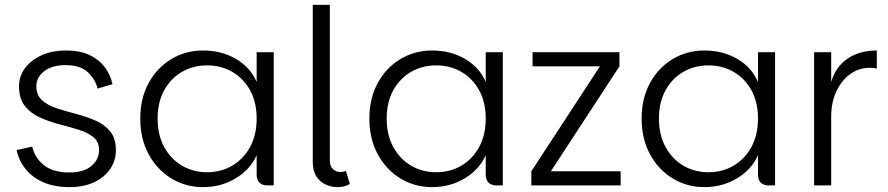

<svg xmlns="http://www.w3.org/2000/svg" viewBox="-20 -760 3639 787"><path d="M265 7Q203 7 157.5 -13Q112 -33 84.5 -67.5Q57 -102 48 -145L112 -159Q122 -114 159.5 -83.5Q197 -53 264 -53Q323 -53 354.5 -79.5Q386 -106 386 -145Q386 -179 362.5 -198Q339 -217 301.5 -228.5Q264 -240 222 -251Q180 -262 142.5 -279Q105 -296 81.5 -326Q58 -356 58 -406Q58 -447 82 -480Q106 -513 149.5 -533Q193 -553 250 -553Q309 -553 348 -534Q387 -515 410 -484Q433 -453 441 -415L380 -397Q371 -434 340.5 -463.5Q310 -493 248 -493Q193 -493 161 -468Q129 -443 129 -407Q129 -370 152.5 -349Q176 -328 213 -316Q250 -304 292 -293Q334 -282 371 -266Q408 -250 431.5 -221.5Q455 -193 455 -145Q455 -101 431 -66.5Q407 -32 364.5 -12.5Q322 7 265 7Z M812 7Q741 7 682.5 -28.5Q624 -64 589.5 -127.5Q555 -191 555 -274Q555 -357 589.5 -420Q624 -483 682.5 -518Q741 -553 812 -553Q889 -553 948 -518Q1007 -483 1032 -424V-546H1102V0H1076Q1055 0 1043.5 -11.5Q1032 -23 1032 -44V-124Q1006 -65 946 -29Q886 7 812 7ZM829 -54Q886 -54 932 -81Q978 -108 1005 -157.5Q1032 -207 1032 -274Q1032 -341 1005 -390Q978 -439 932 -465.5Q886 -492 829 -492Q772 -492 726 -465.5Q680 -439 653 -390Q626 -341 626 -274Q626 -207 653 -157.5Q680 -108 726 -81Q772 -54 829 -54Z M1262 -96V-740H1332V-102Q1332 -78 1345 -66.5Q1358 -55 1376 -55Q1387 -55 1398 -59L1414 -6Q1393 7 1363 7Q1339 7 1316 -3Q1293 -13 1277.5 -36Q1262 -59 1262 -96Z M1751 7Q1680 7 1621.5 -28.5Q1563 -64 1528.5 -127.5Q1494 -191 1494 -274Q1494 -357 1528.5 -420Q1563 -483 1621.5 -518Q1680 -553 1751 -553Q1828 -553 1887 -518Q1946 -483 1971 -424V-546H2041V0H2015Q1994 0 1982.5 -11.5Q1971 -23 1971 -44V-124Q1945 -65 1885 -29Q1825 7 1751 7ZM1768 -54Q1825 -54 1871 -81Q1917 -108 1944 -157.5Q1971 -207 1971 -274Q1971 -341 1944 -390Q1917 -439 1871 -465.5Q1825 -492 1768 -492Q1711 -492 1665 -465.5Q1619 -439 1592 -390Q1565 -341 1565 -274Q1565 -207 1592 -157.5Q1619 -108 1665 -81Q1711 -54 1768 -54Z M2519 -488 2238 -58H2524V0H2158V-58L2439 -488H2163V-546H2519Z M2867 7Q2796 7 2737.5 -28.5Q2679 -64 2644.5 -127.5Q2610 -191 2610 -274Q2610 -357 2644.5 -420Q2679 -483 2737.5 -518Q2796 -553 2867 -553Q2944 -553 3003 -518Q3062 -483 3087 -424V-546H3157V0H3131Q3110 0 3098.5 -11.5Q3087 -23 3087 -44V-124Q3061 -65 3001 -29Q2941 7 2867 7ZM2884 -54Q2941 -54 2987 -81Q3033 -108 3060 -157.5Q3087 -207 3087 -274Q3087 -341 3060 -390Q3033 -439 2987 -465.5Q2941 -492 2884 -492Q2827 -492 2781 -465.5Q2735 -439 2708 -390Q2681 -341 2681 -274Q2681 -207 2708 -157.5Q2735 -108 2781 -81Q2827 -54 2884 -54Z M3317 0V-546H3387V0ZM3355 -283 3387 -424Q3405 -486 3454 -519.5Q3503 -553 3574 -553V-479Q3567 -481 3559.5 -481.5Q3552 -482 3545 -482Q3500 -482 3464.5 -456Q3429 -430 3408 -385Q3387 -340 3387 -283Z"/></svg>

Font: Parkinsans Light
Style: Regular
Weight: 300
Designer: Red Stone, Indian Type Foundry
Foundry: Indian Type Foundry
Version: Version 1.000